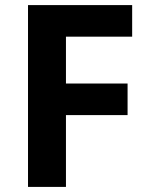

<svg xmlns="http://www.w3.org/2000/svg" viewBox="-20 -734 589 754"><path d="M239 0H90V-714H499V-590H239V-406H481V-282H239Z"/></svg>

Font: Noto Sans Tai Tham
Style: Bold
Weight: 700
Designer: Monotype Design Team 2013. Revised by David WIlliams 2020
Foundry: Monotype Imaging Inc.
Version: Version 2.002; ttfautohint (v1.8.4.7-5d5b)